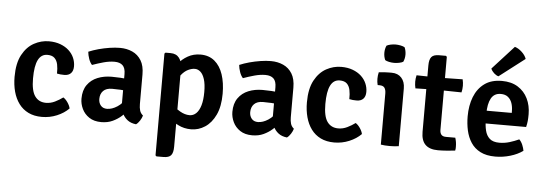

<svg xmlns="http://www.w3.org/2000/svg" viewBox="-57 -929 3744 1322"><g transform="rotate(5 1815.0 -268.0)"><path d="M327.5 -293Q328.5 -328 322.8 -355.8Q317 -383.5 300.2 -399.5Q283.5 -415.5 251 -415.5Q208.5 -415.5 187.2 -373.8Q166 -332 166 -245.5Q166 -160 192.8 -122.8Q219.5 -85.5 269 -85.5Q301 -85.5 330.8 -100Q360.5 -114.5 385.5 -133Q401.5 -123.5 416.2 -102Q431 -80.5 435 -61Q402 -27.5 352.8 -7Q303.5 13.5 249.5 13.5Q195.5 13.5 155.8 -6Q116 -25.5 90 -60.8Q64 -96 51.2 -143.2Q38.5 -190.5 38.5 -245.5Q38.5 -340 70 -398Q101.5 -456 150.8 -482.8Q200 -509.5 253.5 -509.5Q298 -509.5 332.8 -496.5Q367.5 -483.5 391.5 -461.5Q415.5 -439.5 427.8 -411.2Q440 -383 440 -352.5Q440 -321.5 424 -304.8Q408 -288 378 -288Q363 -288 351.2 -289.2Q339.5 -290.5 327.5 -293Z M510.5 -135.5Q510.5 -193.5 537 -231Q563.5 -268.5 607.5 -286.2Q651.5 -304 704.5 -304Q730.5 -304 765.5 -302.2Q800.5 -300.5 829.5 -294V-213Q804.5 -218.5 772.5 -220Q740.5 -221.5 715 -221.5Q674.5 -221.5 653.8 -200.5Q633 -179.5 633 -144Q633 -117.5 648.2 -99.2Q663.5 -81 691.5 -81Q725.5 -81 762.5 -105Q799.5 -129 824.5 -174L843 -86.5Q824 -64.5 798.2 -41.5Q772.5 -18.5 738.2 -2.5Q704 13.5 660 13.5Q609.5 13.5 576.2 -8.8Q543 -31 526.8 -65.2Q510.5 -99.5 510.5 -135.5ZM942.5 -56.5Q938 -39.5 925.8 -20.5Q913.5 -1.5 900 7.5Q863.5 3.5 840.5 -14.5Q817.5 -32.5 805.8 -57.8Q794 -83 791 -109.5V-330Q791 -371.5 771.8 -390Q752.5 -408.5 715.5 -408.5Q680 -408.5 640.8 -397.8Q601.5 -387 562.5 -373Q548.5 -388 539.8 -413.2Q531 -438.5 529 -461.5Q559.5 -474.5 597 -484.8Q634.5 -495 673.2 -501Q712 -507 745 -507Q792 -507 830.5 -489.5Q869 -472 891.8 -435Q914.5 -398 914.5 -338V-134Q914.5 -108 920.2 -89Q926 -70 942.5 -56.5Z M1094.5 -501.5Q1134 -501.5 1154.5 -474.5Q1175 -447.5 1175 -400V138.5Q1175 180 1160.2 197.8Q1145.5 215.5 1107 215.5H1059.5L1052.5 209V-494.5L1059.5 -501.5ZM1476 -254Q1476 -166 1448.5 -107.8Q1421 -49.5 1376.2 -20.2Q1331.5 9 1280.5 9Q1231 9 1191 -11.5Q1151 -32 1116.5 -55L1134 -148.5Q1162.5 -125.5 1195.8 -106.2Q1229 -87 1261.5 -87Q1287.5 -87 1307.2 -106Q1327 -125 1338 -162.2Q1349 -199.5 1349 -254.5Q1349 -309 1338.2 -342.8Q1327.5 -376.5 1309.8 -392.2Q1292 -408 1270.5 -408Q1249 -408 1224 -396Q1199 -384 1176.8 -356Q1154.5 -328 1141.5 -279.5L1115 -361Q1122.5 -397.5 1148.5 -431.5Q1174.5 -465.5 1213.8 -487.5Q1253 -509.5 1301 -509.5Q1359.5 -509.5 1398.5 -477Q1437.5 -444.5 1456.8 -387Q1476 -329.5 1476 -254Z M1553.5 -135.5Q1553.5 -193.5 1580 -231Q1606.5 -268.5 1650.5 -286.2Q1694.5 -304 1747.5 -304Q1773.5 -304 1808.5 -302.2Q1843.5 -300.5 1872.5 -294V-213Q1847.5 -218.5 1815.5 -220Q1783.5 -221.5 1758 -221.5Q1717.5 -221.5 1696.8 -200.5Q1676 -179.5 1676 -144Q1676 -117.5 1691.2 -99.2Q1706.5 -81 1734.5 -81Q1768.5 -81 1805.5 -105Q1842.5 -129 1867.5 -174L1886 -86.5Q1867 -64.5 1841.2 -41.5Q1815.5 -18.5 1781.2 -2.5Q1747 13.5 1703 13.5Q1652.5 13.5 1619.2 -8.8Q1586 -31 1569.8 -65.2Q1553.5 -99.5 1553.5 -135.5ZM1985.5 -56.5Q1981 -39.5 1968.8 -20.5Q1956.5 -1.5 1943 7.5Q1906.5 3.5 1883.5 -14.5Q1860.5 -32.5 1848.8 -57.8Q1837 -83 1834 -109.5V-330Q1834 -371.5 1814.8 -390Q1795.5 -408.5 1758.5 -408.5Q1723 -408.5 1683.8 -397.8Q1644.5 -387 1605.5 -373Q1591.5 -388 1582.8 -413.2Q1574 -438.5 1572 -461.5Q1602.5 -474.5 1640 -484.8Q1677.5 -495 1716.2 -501Q1755 -507 1788 -507Q1835 -507 1873.5 -489.5Q1912 -472 1934.8 -435Q1957.5 -398 1957.5 -338V-134Q1957.5 -108 1963.2 -89Q1969 -70 1985.5 -56.5Z M2348 -293Q2349 -328 2343.2 -355.8Q2337.5 -383.5 2320.8 -399.5Q2304 -415.5 2271.5 -415.5Q2229 -415.5 2207.8 -373.8Q2186.5 -332 2186.5 -245.5Q2186.5 -160 2213.2 -122.8Q2240 -85.5 2289.5 -85.5Q2321.5 -85.5 2351.2 -100Q2381 -114.5 2406 -133Q2422 -123.5 2436.8 -102Q2451.5 -80.5 2455.5 -61Q2422.5 -27.5 2373.2 -7Q2324 13.5 2270 13.5Q2216 13.5 2176.2 -6Q2136.5 -25.5 2110.5 -60.8Q2084.5 -96 2071.8 -143.2Q2059 -190.5 2059 -245.5Q2059 -340 2090.5 -398Q2122 -456 2171.2 -482.8Q2220.5 -509.5 2274 -509.5Q2318.5 -509.5 2353.2 -496.5Q2388 -483.5 2412 -461.5Q2436 -439.5 2448.2 -411.2Q2460.5 -383 2460.5 -352.5Q2460.5 -321.5 2444.5 -304.8Q2428.5 -288 2398.5 -288Q2383.5 -288 2371.8 -289.2Q2360 -290.5 2348 -293Z M2715.5 0Q2688.5 4.5 2653.5 4.5Q2619 4.5 2591.5 0V-352.5Q2591.5 -378.5 2581.8 -392.5Q2572 -406.5 2546 -406.5H2534Q2528.5 -427.5 2528.5 -449.5Q2528.5 -460.5 2529.8 -472Q2531 -483.5 2534 -495Q2554 -497.5 2573.8 -498.5Q2593.5 -499.5 2606.5 -499.5H2623.5Q2666 -499.5 2690.8 -472.2Q2715.5 -445 2715.5 -398.5ZM2560.5 -632Q2560.5 -659.5 2571 -682Q2581.5 -688 2599 -691.8Q2616.5 -695.5 2633.5 -695.5Q2649.5 -695.5 2668 -691.8Q2686.5 -688 2696 -682Q2701 -671.5 2703.8 -657.8Q2706.5 -644 2706.5 -632Q2706.5 -605 2696 -582Q2687 -576 2668.2 -572.2Q2649.5 -568.5 2633.5 -568.5Q2616.5 -568.5 2598.5 -572.2Q2580.5 -576 2571 -582Q2560.5 -605 2560.5 -632Z M2870 -571Q2870 -612.5 2884.8 -630.2Q2899.5 -648 2937.5 -648H2985L2991.5 -641.5V-136.5Q2991.5 -116 3001.2 -104Q3011 -92 3034 -92H3098Q3107.5 -63.5 3107.5 -31Q3107.5 -24.5 3107.2 -17.2Q3107 -10 3105 -3.5Q3079 -0.5 3047.5 2Q3016 4.5 2986.5 4.5Q2928.5 4.5 2899.2 -24.2Q2870 -53 2870 -112.5ZM3113.5 -497Q3119 -474 3119 -452.5Q3119 -428.5 3113.5 -406.5L2940.5 -409.5L2795 -406.5Q2789.5 -428.5 2789.5 -452.5Q2789.5 -474 2795 -497L2943 -494Z M3248.5 -208V-296H3470.5V-308Q3470.5 -338.5 3461.8 -363.8Q3453 -389 3434.2 -404.2Q3415.5 -419.5 3384 -419.5Q3339 -419.5 3317.8 -381.8Q3296.5 -344 3296.5 -273.5V-236Q3296.5 -194 3304.8 -159.5Q3313 -125 3335.8 -104.5Q3358.5 -84 3402.5 -84Q3438.5 -84 3472.5 -94.2Q3506.5 -104.5 3538 -119Q3552.5 -105 3561.5 -83.2Q3570.5 -61.5 3573.5 -43Q3537 -16.5 3486.2 -1.5Q3435.5 13.5 3383 13.5Q3321 13.5 3279.8 -7.8Q3238.5 -29 3214.5 -65.8Q3190.5 -102.5 3180.2 -149Q3170 -195.5 3170 -246Q3170 -321 3193.2 -380.5Q3216.5 -440 3263.8 -474.8Q3311 -509.5 3384.5 -509.5Q3450 -509.5 3495 -481.2Q3540 -453 3563.5 -404.8Q3587 -356.5 3587 -296.5Q3587 -269 3585 -249.8Q3583 -230.5 3577.5 -208ZM3452.5 -751Q3477.5 -743.5 3501.2 -721.5Q3525 -699.5 3533.5 -674.5L3357 -539Q3341 -543.5 3326 -557.2Q3311 -571 3304 -588Z"/></g></svg>

Font: Signika Negative Light SemiBold
Style: Regular
Weight: 600
Version: Version 2.001